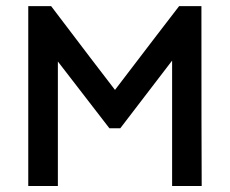

<svg xmlns="http://www.w3.org/2000/svg" viewBox="-20 -620 766 640"><path d="M553.7 0Q578.1 0 652.3 0Q651.4 -150.4 651.4 -599.6Q632.8 -599.6 577.1 -599.6Q523.4 -530.3 363.3 -320.3Q309.6 -389.6 150.4 -599.6Q130.9 -599.6 74.2 -599.6Q74.2 -562.5 74.2 -450.2Q74.2 -337.9 74.2 0Q98.6 0 172.9 0Q172.9 -103.5 172.9 -415Q215.8 -359.4 344.7 -192.4Q353.5 -192.4 380.9 -192.4Q423.8 -248 553.7 -418Q553.7 -313.5 553.7 0Z"/></svg>

Font: TextaAlt
Style: Bold
Weight: 400
Designer: Daniel Hernandez & Miguel Hernandez
Version: Version 1.005;com.myfonts.easy.latinotype.texta.alt-bold.wfk